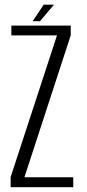

<svg xmlns="http://www.w3.org/2000/svg" viewBox="-20 -782 362 802"><path d="M24.5 0H286V-41.5H82L275.5 -634.5V-675H27.5V-634H218L24.5 -42.5ZM116.5 -693.5H147L205.5 -762.5H162.5Z"/></svg>

Font: Anybody Condensed Light
Style: Regular
Weight: 300
Width: 3
Designer: Tyler Finck
Foundry: Etcetera Type Company
Version: Version 1.113;gftools[0.9.25]